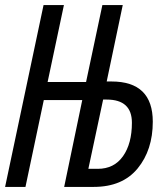

<svg xmlns="http://www.w3.org/2000/svg" viewBox="-20 -734 661 754"><path d="M385 -343H399Q498 -343 498 -252Q498 -170 463 -120.5Q428 -71 364 -71H327ZM80 0 152 -341H303L232 0H348Q461 0 520.5 -72.5Q580 -145 580 -256Q580 -414 418 -414H399L462 -714H382L318 -412H167L231 -714H151L0 0Z"/></svg>

Font: Noto Sans Display Condensed
Style: Italic
Weight: 400
Width: 3
Designer: Monotype Design team
Foundry: Monotype Imaging Inc.
Version: 1.000